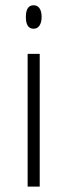

<svg xmlns="http://www.w3.org/2000/svg" viewBox="-20 -695 251 715"><path d="M127.9 -494.4V0H82.9V-494.4ZM105.2 -588Q76.3 -588 76.3 -631.7Q76.3 -675.4 105.2 -675.4Q119.3 -675.4 127.1 -664.1Q135 -652.7 135 -632.2Q135 -611.7 127.1 -599.8Q119.3 -588 105.2 -588Z"/></svg>

Font: Khula Light
Style: Regular
Weight: 300
Designer: Erin McLaughlin, Steve Matteson
Version: Version 1.002;PS 1.0;hotconv 1.0.72;makeotf.lib2.5.5900; ttf